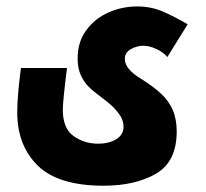

<svg xmlns="http://www.w3.org/2000/svg" viewBox="-20 -569 640 596"><path d="M33.5 -220.5Q33.5 -270.5 45 -358H188Q175 -255.5 175 -228Q175 -170.5 208.2 -146.8Q241.5 -123 284.5 -123Q318.5 -123 341 -137Q363.5 -151 363.5 -175.5Q363.5 -196 350.8 -213.5Q338 -231 324 -243.5Q309 -256.5 294 -267.5Q269 -286 254.8 -300.2Q240.5 -314.5 230.8 -335.8Q221 -357 221 -387.5Q221 -439 248 -475.5Q275 -512 317.2 -530.5Q359.5 -549 405.5 -549Q448 -549 484 -533.8Q520 -518.5 562.5 -493.5L499.5 -392Q486.5 -407.5 464.8 -417.2Q443 -427 425 -427Q405 -427 386.2 -416.5Q367.5 -406 367.5 -386Q367.5 -354.5 418.5 -324Q457.5 -299.5 481 -277.2Q504.5 -255 516.5 -227Q528.5 -199 528.5 -161Q528.5 -67 464.2 -29.8Q400 7.5 301.5 7.5Q161 7.5 97.2 -55Q33.5 -117.5 33.5 -220.5Z"/></svg>

Font: JuliaMono Black
Style: Regular
Weight: 900
Monospace: yes
Designer: cormullion
Foundry: corm
Version: Version 0.054; ttfautohint (v1.8.4)